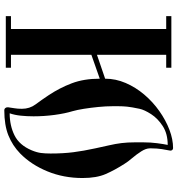

<svg xmlns="http://www.w3.org/2000/svg" viewBox="14 -832 825 893"><g transform="rotate(90 426.5 -385.5)"><path d="M346 -462Q346 -511 366 -557.5Q386 -604 420 -644Q454 -684 496.5 -714Q539 -744 583.5 -761Q628 -778 669 -778Q675 -778 678.5 -773Q682 -768 680 -762Q677 -748 673.5 -725.5Q670 -703 670 -677V-670Q670 -652 684 -630Q698 -608 715.5 -587.5Q733 -567 742 -552Q771 -507 789.5 -464.5Q808 -422 808 -357Q808 -269 777 -193.5Q746 -118 694 -67Q657 -31 609.5 -12Q562 7 493 7Q486 7 482 1.5Q478 -4 479 -11Q481 -26 483.5 -40.5Q486 -55 486 -75Q486 -111 465.5 -138.5Q445 -166 423 -199Q389 -250 367.5 -306.5Q346 -363 346 -437L235 -398V-24H295V0H55V-24H115V-746H55V-770H295V-746H235V-424ZM694 -208Q694 -267 688 -314Q682 -361 670 -416Q662 -454 655.5 -482Q649 -510 645.5 -538Q642 -566 642 -602V-638Q642 -673 646 -703.5Q650 -734 654 -753Q602 -753 566.5 -730Q531 -707 511 -676Q491 -645 486 -622Q478 -584 476 -564Q474 -544 474 -523V-497Q474 -466 477.5 -430.5Q481 -395 486 -363.5Q491 -332 497 -311Q508 -275 514.5 -226.5Q521 -178 521 -129Q521 -98 518 -69.5Q515 -41 507 -18Q564 -18 609.5 -40.5Q655 -63 679 -120Q689 -144 691.5 -163.5Q694 -183 694 -208Z"/></g></svg>

Font: Ponomar
Style: Regular
Weight: 400
Version: Version 1.301; ttfautohint (v1.8.4.7-5d5b)